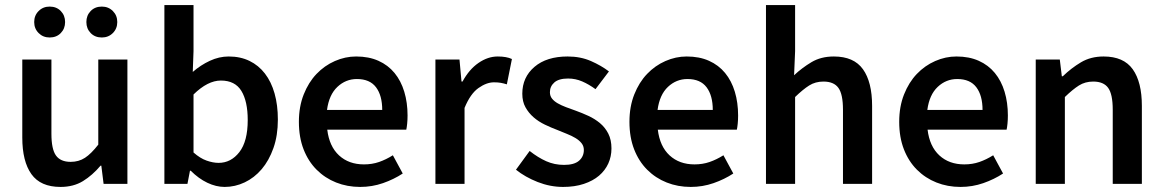

<svg xmlns="http://www.w3.org/2000/svg" viewBox="-20 -726 4596 758"><path d="M219 12Q140 12 104 -38.5Q68 -89 68 -183V-491H183V-198Q183 -137 201 -112Q219 -87 259 -87Q291 -87 315.5 -103Q340 -119 368 -155V-491H483V0H389L380 -72H377Q345 -34 307.5 -11Q270 12 219 12ZM176 -578Q150 -578 132.5 -595.5Q115 -613 115 -639Q115 -665 132.5 -682.5Q150 -700 176 -700Q203 -700 220 -682.5Q237 -665 237 -639Q237 -613 220 -595.5Q203 -578 176 -578ZM382 -578Q355 -578 338 -595.5Q321 -613 321 -639Q321 -665 338 -682.5Q355 -700 382 -700Q408 -700 425.5 -682.5Q443 -665 443 -639Q443 -613 425.5 -595.5Q408 -578 382 -578Z M867 12Q833 12 798.5 -4.5Q764 -21 733 -52H730L720 0H629V-706H744V-524L741 -442Q772 -469 808.5 -486Q845 -503 883 -503Q929 -503 965 -485.5Q1001 -468 1026 -435.5Q1051 -403 1064 -357Q1077 -311 1077 -254Q1077 -191 1059.5 -141.5Q1042 -92 1013 -58Q984 -24 946 -6Q908 12 867 12ZM843 -83Q892 -83 925 -125.5Q958 -168 958 -252Q958 -326 933 -367Q908 -408 852 -408Q800 -408 744 -353V-124Q770 -101 795.5 -92Q821 -83 843 -83Z M1402 12Q1351 12 1307 -5.5Q1263 -23 1230 -56Q1197 -89 1178.5 -136.5Q1160 -184 1160 -245Q1160 -305 1179 -353Q1198 -401 1229.5 -434Q1261 -467 1302 -485Q1343 -503 1386 -503Q1436 -503 1474 -486Q1512 -469 1537.5 -438Q1563 -407 1576 -364Q1589 -321 1589 -270Q1589 -253 1587.5 -238Q1586 -223 1584 -214H1272Q1280 -148 1318.5 -112.5Q1357 -77 1417 -77Q1449 -77 1476.5 -86.5Q1504 -96 1531 -113L1570 -41Q1535 -18 1492 -3Q1449 12 1402 12ZM1271 -292H1489Q1489 -349 1464.5 -381.5Q1440 -414 1389 -414Q1345 -414 1312 -383Q1279 -352 1271 -292Z M1699 0V-491H1794L1802 -404H1806Q1832 -452 1869 -477.5Q1906 -503 1945 -503Q1980 -503 2001 -493L1981 -393Q1968 -397 1957 -399Q1946 -401 1930 -401Q1901 -401 1869 -378.5Q1837 -356 1814 -300V0Z M2203 12Q2152 12 2102.5 -7.5Q2053 -27 2017 -56L2071 -130Q2104 -104 2136.5 -89.5Q2169 -75 2207 -75Q2247 -75 2266 -91.5Q2285 -108 2285 -134Q2285 -149 2276 -160.5Q2267 -172 2252 -181Q2237 -190 2218 -197.5Q2199 -205 2180 -213Q2156 -222 2131 -234Q2106 -246 2086.5 -263Q2067 -280 2054.5 -302.5Q2042 -325 2042 -356Q2042 -421 2090 -462Q2138 -503 2221 -503Q2272 -503 2313 -485Q2354 -467 2384 -444L2331 -374Q2305 -393 2278.5 -404.5Q2252 -416 2223 -416Q2186 -416 2168.5 -400.5Q2151 -385 2151 -362Q2151 -347 2159.5 -336.5Q2168 -326 2182 -318Q2196 -310 2214.5 -303Q2233 -296 2253 -289Q2278 -280 2303 -268.5Q2328 -257 2348.5 -240Q2369 -223 2381.5 -198.5Q2394 -174 2394 -140Q2394 -108 2381.5 -80.5Q2369 -53 2345 -32.5Q2321 -12 2285 0Q2249 12 2203 12Z M2707 12Q2656 12 2612 -5.5Q2568 -23 2535 -56Q2502 -89 2483.5 -136.5Q2465 -184 2465 -245Q2465 -305 2484 -353Q2503 -401 2534.5 -434Q2566 -467 2607 -485Q2648 -503 2691 -503Q2741 -503 2779 -486Q2817 -469 2842.5 -438Q2868 -407 2881 -364Q2894 -321 2894 -270Q2894 -253 2892.5 -238Q2891 -223 2889 -214H2577Q2585 -148 2623.5 -112.5Q2662 -77 2722 -77Q2754 -77 2781.5 -86.5Q2809 -96 2836 -113L2875 -41Q2840 -18 2797 -3Q2754 12 2707 12ZM2576 -292H2794Q2794 -349 2769.5 -381.5Q2745 -414 2694 -414Q2650 -414 2617 -383Q2584 -352 2576 -292Z M3004 0V-706H3119V-524L3115 -429Q3146 -458 3183.5 -480.5Q3221 -503 3272 -503Q3351 -503 3387 -452.5Q3423 -402 3423 -308V0H3308V-293Q3308 -354 3290 -379Q3272 -404 3231 -404Q3199 -404 3174.5 -388.5Q3150 -373 3119 -343V0Z M3772 12Q3721 12 3677 -5.5Q3633 -23 3600 -56Q3567 -89 3548.5 -136.5Q3530 -184 3530 -245Q3530 -305 3549 -353Q3568 -401 3599.5 -434Q3631 -467 3672 -485Q3713 -503 3756 -503Q3806 -503 3844 -486Q3882 -469 3907.5 -438Q3933 -407 3946 -364Q3959 -321 3959 -270Q3959 -253 3957.5 -238Q3956 -223 3954 -214H3642Q3650 -148 3688.5 -112.5Q3727 -77 3787 -77Q3819 -77 3846.5 -86.5Q3874 -96 3901 -113L3940 -41Q3905 -18 3862 -3Q3819 12 3772 12ZM3641 -292H3859Q3859 -349 3834.5 -381.5Q3810 -414 3759 -414Q3715 -414 3682 -383Q3649 -352 3641 -292Z M4069 0V-491H4164L4172 -425H4176Q4209 -457 4247.5 -480Q4286 -503 4337 -503Q4416 -503 4452 -452.5Q4488 -402 4488 -308V0H4373V-293Q4373 -354 4355 -379Q4337 -404 4296 -404Q4264 -404 4239.5 -388.5Q4215 -373 4184 -343V0Z"/></svg>

Font: Giro Sans Semibold
Style: Regular
Weight: 600
Designer: Paul D. Hunt
Foundry: Adobe Systems Incorporated
Version: Version 1.000;PS 1.0;hotconv 1.0.88;makeotf.lib2.5.647800